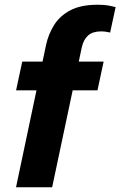

<svg xmlns="http://www.w3.org/2000/svg" viewBox="-20 -790 508 810"><path d="M200 0H47.6L174.6 -601.8Q184 -644.8 207.6 -683.4Q231.2 -722 275.7 -746Q320.2 -770 391.2 -770Q423.8 -770 445.8 -765Q467.8 -760 467.8 -760L444.6 -652.6Q444.6 -652.6 432.7 -655.1Q420.8 -657.6 406.4 -657.6Q371.4 -657.6 352 -640.6Q332.6 -623.6 325.2 -591ZM391.2 -408.8H47.8L73.8 -530H417.2Z"/></svg>

Font: Be Vietnam Pro Variable Thin
Style: Italic
Weight: 100
Italic angle: -12°
Designer: Lam Bao, Tony Le, Vietanh Nguyen
Foundry: Yellow Type Foundry
Version: Version 1.002